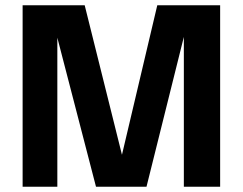

<svg xmlns="http://www.w3.org/2000/svg" viewBox="-20 -710 923 730"><path d="M345 0 166 -690H302L474 0ZM66 0V-690H198V0ZM415 0 578 -690H709L537 0ZM679 0V-690H817V0Z"/></svg>

Font: Radio Canada Big SemiBold
Style: Regular
Weight: 600
Designer: Étienne Aubert Bonn
Foundry: Coppers and Brasses
Version: Version 1.001